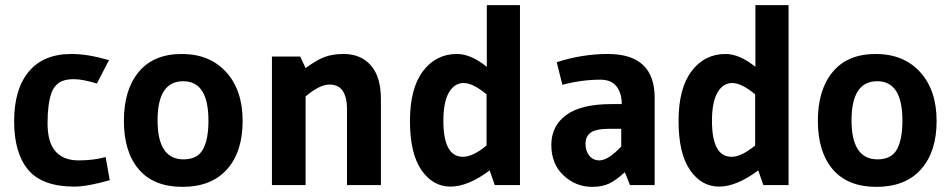

<svg xmlns="http://www.w3.org/2000/svg" viewBox="-20 -720 3697 747"><path d="M391 -109 407 -19Q320 6 269 6Q145 6 90 -59Q35 -124 35 -248.5Q35 -373 92 -441.5Q149 -510 258 -510Q322 -510 404 -486L357 -395Q302 -412 266 -412Q230 -412 209.5 -398Q189 -384 180 -358Q165 -315 165 -240.5Q165 -166 196 -131Q227 -96 286 -96Q345 -96 391 -109Z M924 -249Q924 -129 863 -61Q802 7 690 7Q578 7 520 -61Q462 -129 462 -250Q462 -371 520 -440.5Q578 -510 687 -510Q796 -510 860 -439.5Q924 -369 924 -249ZM791 -251Q791 -404 693 -404Q593 -404 593 -252Q593 -100 694 -100Q748 -100 769.5 -138.5Q791 -177 791 -251Z M1462 0H1330V-299Q1330 -340 1314 -365.5Q1298 -391 1261 -391Q1224 -391 1169 -345V0H1038V-500H1148L1169 -455Q1212 -487 1243.5 -498.5Q1275 -510 1317 -510Q1384 -510 1423 -465.5Q1462 -421 1462 -334Z M2003 0H1905L1885 -57Q1801 6 1732.5 6Q1664 6 1619.5 -58.5Q1575 -123 1575 -249.5Q1575 -376 1625.5 -443Q1676 -510 1758 -510Q1812 -510 1874 -460V-700H2003ZM1873 -154V-353Q1820 -397 1784 -397Q1748 -397 1726.5 -360Q1705 -323 1705 -250Q1705 -110 1781 -110Q1820 -110 1873 -154Z M2431 0 2411 -50Q2376 -18 2349 -5.5Q2322 7 2284 7Q2220 7 2172.5 -37.5Q2125 -82 2125 -156Q2125 -230 2183 -272.5Q2241 -315 2358 -315H2399Q2399 -358 2378.5 -384Q2358 -410 2316 -410Q2243 -410 2168 -390L2146 -478Q2245 -510 2345 -510Q2527 -510 2527 -340V0ZM2397 -219H2354Q2298 -219 2278 -204Q2258 -189 2258 -160.5Q2258 -132 2273 -114Q2288 -96 2312 -96Q2346 -96 2397 -150Z M3048 0H2950L2930 -57Q2846 6 2777.5 6Q2709 6 2664.5 -58.5Q2620 -123 2620 -249.5Q2620 -376 2670.5 -443Q2721 -510 2803 -510Q2857 -510 2919 -460V-700H3048ZM2918 -154V-353Q2865 -397 2829 -397Q2793 -397 2771.5 -360Q2750 -323 2750 -250Q2750 -110 2826 -110Q2865 -110 2918 -154Z M3624 -249Q3624 -129 3563 -61Q3502 7 3390 7Q3278 7 3220 -61Q3162 -129 3162 -250Q3162 -371 3220 -440.5Q3278 -510 3387 -510Q3496 -510 3560 -439.5Q3624 -369 3624 -249ZM3491 -251Q3491 -404 3393 -404Q3293 -404 3293 -252Q3293 -100 3394 -100Q3448 -100 3469.5 -138.5Q3491 -177 3491 -251Z"/></svg>

Font: Gudea
Style: Bold
Weight: 700
Designer: Agustina Mingote
Foundry: Agustina Mingote
Version: Version 1.002